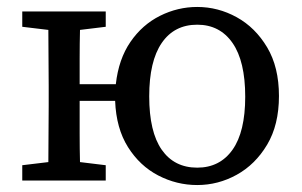

<svg xmlns="http://www.w3.org/2000/svg" viewBox="-20 -519 868 552"><path d="M547 -37Q612 -37 648.5 -88.5Q685 -140 685 -241Q685 -343 648.5 -395.5Q612 -448 547 -448Q481 -448 445 -395.5Q409 -343 409 -242Q409 -140 445 -88.5Q481 -37 547 -37ZM547 13Q488 13 435 -14.5Q382 -42 348 -96Q314 -150 311 -229H209Q209 -179 209 -134.5Q209 -90 210 -53L284 -44V0H44V-44L119 -53Q119 -91 119.5 -135Q120 -179 120 -215V-271Q120 -307 119.5 -351Q119 -395 119 -433L44 -442V-486H284V-442L210 -433Q209 -394 209 -351.5Q209 -309 209 -277H313Q321 -349 355 -398.5Q389 -448 440 -473.5Q491 -499 547 -499Q607 -499 660.5 -469.5Q714 -440 748 -383Q782 -326 782 -243Q782 -160 748 -103Q714 -46 660.5 -16.5Q607 13 547 13Z"/></svg>

Font: Source Serif 4 SmText
Style: Regular
Weight: 400
Designer: Frank Grießhammer
Foundry: Adobe
Version: Version 4.005;hotconv 1.1.0;makeotfexe 2.6.0